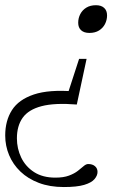

<svg xmlns="http://www.w3.org/2000/svg" viewBox="-34 -518 552 755"><path d="M317.5 -388.5Q296.5 -388.5 285 -399Q273.5 -409.5 273.5 -428.5Q273.5 -447 281.8 -462.8Q290 -478.5 305.5 -488Q321 -497.5 343.5 -497.5Q364 -497.5 375.5 -487Q387 -476.5 387 -457.5Q387 -439.5 379 -423.8Q371 -408 355.5 -398.2Q340 -388.5 317.5 -388.5ZM217 217.5Q161.5 217.5 118.8 201.2Q76 185 46.5 156.8Q17 128.5 1.8 92Q-13.5 55.5 -13.5 15Q-13.5 -43.5 13 -85Q39.5 -126.5 99.2 -146.5Q159 -166.5 258 -158.5L225 -126.5L277 -286.5H306.5L268 -107Q181 -114 129.5 -100.5Q78 -87 55.2 -55Q32.5 -23 32.5 26Q32.5 66.5 49.5 101.8Q66.5 137 100.2 158.8Q134 180.5 183.5 180.5Q216 180.5 237.2 172.5Q258.5 164.5 272.2 153.8Q286 143 295.2 135Q304.5 127 313 127Q329.5 127 339.5 135.5Q349.5 144 349.5 158Q349.5 172.5 337.5 186.5Q325.5 200.5 297 209Q268.5 217.5 217 217.5Z"/></svg>

Font: Newsreader 9pt Light
Style: Italic
Weight: 300
Italic angle: -17°
Designer: Hugues Gentile
Foundry: Production Type
Version: Version 1.003